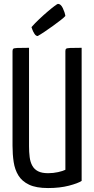

<svg xmlns="http://www.w3.org/2000/svg" viewBox="-20 -942 477 972"><path d="M223.4 10Q163 10 127.2 -7.1Q91.3 -24.1 73.2 -53.7Q55 -83.3 49.2 -122Q43.4 -160.6 43.4 -204.3V-682.9Q43.4 -691.8 47 -695.1Q50.6 -698.4 67.9 -699.2Q85.2 -700 127 -700V-201.7Q127 -171.8 130.2 -146.5Q133.4 -121.3 143.6 -103Q153.7 -84.6 172.9 -74.9Q192.1 -65.2 223.4 -65.2Q249.6 -65.2 273.9 -70.6Q298.2 -76 311 -82.4V-683.2Q311 -692.1 314.8 -695.2Q318.6 -698.4 335.7 -699.2Q352.9 -700 393.3 -700V-26.2Q374.6 -13.9 328.6 -1.9Q282.5 10 223.4 10ZM170.8 -759.6Q161.8 -759.6 154.4 -771Q147 -782.5 143.2 -793.6Q139.4 -804.7 139.4 -804.7Q156.7 -824.5 178.3 -844.8Q199.8 -865.2 220.7 -883Q241.5 -900.8 256.1 -911.6Q270.7 -922.4 273.3 -922.4Q287.7 -922.4 298 -900.8Q308.3 -879.3 310.9 -861.2Q305 -854 287.4 -840.3Q269.7 -826.6 247.7 -810.6Q225.6 -794.6 204.6 -780.6Q183.6 -766.6 170.8 -759.6Z"/></svg>

Font: Yanone Kaffeesatz ExtraLight
Style: Regular
Weight: 200
Designer: Yanone (Cyrillic: Daniel Pouzeot, Huerta Tipografica, and Cyreal)
Foundry: Yanone
Version: Version 2.003